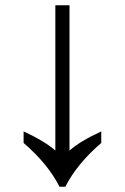

<svg xmlns="http://www.w3.org/2000/svg" viewBox="-20 -712 476 732"><path d="M207 0Q163 -87 70 -167V-211Q152 -173 191 -138V-692H245V-138Q284 -173 366 -211V-167Q273 -87 229 0Z"/></svg>

Font: telugu25
Style: Book
Weight: 400
Designer: Jelle Bosma - Monotype Design Team
Foundry: Monotype Imaging Inc.
Version: Version 2.003